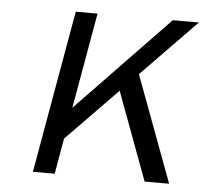

<svg xmlns="http://www.w3.org/2000/svg" viewBox="-43 -556 644 601"><g transform="rotate(5 279.0 -255.5)"><path d="M81.5 0 171.5 -511H240L187 -210.5L476.5 -511H558.5L385.5 -333.5L509.5 0H432.5L330 -276.5L169.5 -112L150 0Z"/></g></svg>

Font: Overpass Light
Style: Italic
Weight: 300
Italic angle: -10°
Designer: Delve Withrington, Dave Bailey, Thomas Jockin
Foundry: Delve Fonts LLC
Version: Version 4.000; ttfautohint (v1.8.3)